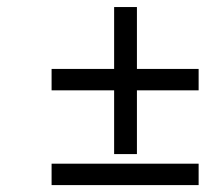

<svg xmlns="http://www.w3.org/2000/svg" viewBox="-20 -536 607 556"><path d="M129.4 -336.4H310.5V-515.6H376.5V-336.4H555.2V-274.4H376.5V-89.8H310.5V-274.4H129.4ZM129.4 -62H555.2V0H129.4Z"/></svg>

Font: Cardo-Italic
Style: Italic
Weight: 400
Italic angle: -12°
Designer: David J. Perry
Foundry: David J. Perry
Version: Version 0.991